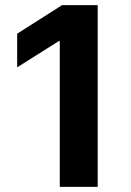

<svg xmlns="http://www.w3.org/2000/svg" viewBox="-20 -727 509 747"><path d="M360.1 0H212.6V-567.1H208.7L46.8 -465V-595.9L221.5 -707H360.1Z"/></svg>

Font: Pretendard Std Variable
Style: Regular
Weight: 400
Designer: Base glyphs from Inter by Rasmus Andersson; Hangeul glyphs from Noto Sans CJK(Source Han Sans) by Jang Soo-young and Kan
Foundry: Kil Hyung-jin
Version: Version 1.309;Glyphs 3.2 (3225)